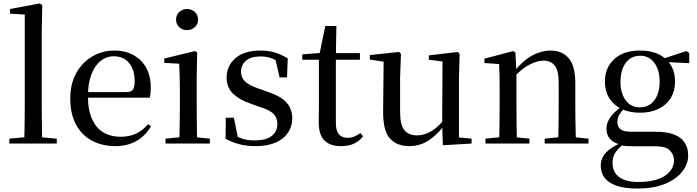

<svg xmlns="http://www.w3.org/2000/svg" viewBox="-20 -829 4027 1109"><path d="M34 0V-28L150 -39H190L308 -28V0ZM120 0Q121 -33 121.5 -72.5Q122 -112 122.5 -153Q123 -194 123 -230V-745L38 -750V-777L209 -809L224 -800L221 -644V-230Q221 -194 221.5 -153Q222 -112 222.5 -72.5Q223 -33 224 0Z M647 15Q571 15 512 -16Q453 -47 419.5 -108.5Q386 -170 386 -260Q386 -346 421 -408Q456 -470 514 -503.5Q572 -537 639 -537Q707 -537 754.5 -509Q802 -481 826.5 -433.5Q851 -386 851 -325Q851 -289 845 -265H430V-297H710Q738 -297 748 -312Q758 -327 758 -360Q758 -425 726 -464.5Q694 -504 636 -504Q595 -504 561.5 -477.5Q528 -451 508 -399.5Q488 -348 488 -273Q488 -192 512.5 -139.5Q537 -87 579 -63Q621 -39 676 -39Q729 -39 767.5 -58Q806 -77 835 -112L852 -99Q820 -45 768.5 -15Q717 15 647 15Z M936 0V-28L1045 -39H1085L1192 -28V0ZM1015 0Q1016 -25 1017 -66Q1018 -107 1018.5 -152Q1019 -197 1019 -230V-294Q1019 -345 1018 -384.5Q1017 -424 1015 -461L929 -466V-491L1106 -534L1119 -526L1116 -382V-230Q1116 -197 1116.5 -152Q1117 -107 1117.5 -66Q1118 -25 1119 0ZM1060 -655Q1034 -655 1015.5 -672Q997 -689 997 -716Q997 -743 1015.5 -760Q1034 -777 1060 -777Q1086 -777 1105 -760Q1124 -743 1124 -716Q1124 -689 1105 -672Q1086 -655 1060 -655Z M1456 15Q1405 15 1364.5 4.5Q1324 -6 1283 -27L1284 -149H1331L1357 -19L1317 -22V-58Q1347 -39 1377.5 -28.5Q1408 -18 1451 -18Q1516 -18 1549 -43.5Q1582 -69 1582 -112Q1582 -148 1560 -171Q1538 -194 1476 -213L1423 -232Q1362 -253 1325.5 -288.5Q1289 -324 1289 -382Q1289 -448 1339.5 -492.5Q1390 -537 1484 -537Q1531 -537 1567 -526Q1603 -515 1642 -492L1638 -382H1595L1567 -503L1601 -495V-463Q1571 -485 1544 -494Q1517 -503 1485 -503Q1430 -503 1401 -478.5Q1372 -454 1372 -415Q1372 -381 1395.5 -358.5Q1419 -336 1474 -317L1526 -299Q1603 -273 1635.5 -236Q1668 -199 1668 -145Q1668 -99 1643.5 -62.5Q1619 -26 1572 -5.5Q1525 15 1456 15Z M1871 -484V-522H2059V-484ZM1950 15Q1885 15 1853 -18.5Q1821 -52 1821 -122Q1821 -147 1821.5 -167Q1822 -187 1822 -215V-484H1726V-515L1843 -524L1824 -510L1859 -679H1923L1920 -506V-495V-119Q1920 -74 1937.5 -53.5Q1955 -33 1987 -33Q2009 -33 2025.5 -40Q2042 -47 2062 -60L2077 -42Q2056 -14 2025 0.5Q1994 15 1950 15Z M2343 15Q2272 15 2232 -29.5Q2192 -74 2193 -186L2196 -488L2220 -469L2116 -485V-511L2285 -529L2296 -518L2291 -383V-183Q2291 -107 2316 -77Q2341 -47 2388 -47Q2433 -47 2475 -73.5Q2517 -100 2550 -145L2576 -103H2544Q2506 -51 2456 -18Q2406 15 2343 15ZM2538 10 2534 -113V-114L2536 -474L2457 -484V-509L2625 -529L2635 -518L2631 -383V-35L2704 -28V0Z M2784 0V-28L2892 -39H2933L3038 -28V0ZM2863 0Q2864 -25 2864.5 -66Q2865 -107 2865.5 -152Q2866 -197 2866 -230V-295Q2866 -346 2865.5 -384.5Q2865 -423 2863 -459L2778 -465V-490L2944 -534L2957 -526L2963 -410V-409V-230Q2963 -197 2963.5 -152Q2964 -107 2964.5 -66Q2965 -25 2966 0ZM3126 0V-28L3232 -39H3274L3379 -28V0ZM3204 0Q3205 -25 3205.5 -65.5Q3206 -106 3206.5 -151Q3207 -196 3207 -230V-352Q3207 -422 3184 -450.5Q3161 -479 3119 -479Q3086 -479 3040 -456.5Q2994 -434 2942 -376L2935 -412H2946Q3001 -480 3054 -508.5Q3107 -537 3160 -537Q3227 -537 3265 -492.5Q3303 -448 3303 -348V-230Q3303 -196 3303.5 -151Q3304 -106 3305 -65.5Q3306 -25 3307 0Z M3662 260Q3584 260 3537.5 242.5Q3491 225 3470.5 195.5Q3450 166 3450 128Q3450 83 3483.5 49Q3517 15 3583 -10L3588 -2Q3552 27 3535 51.5Q3518 76 3518 112Q3518 166 3556.5 194Q3595 222 3665 222Q3768 222 3820.5 186.5Q3873 151 3873 96Q3873 65 3850 40.5Q3827 16 3766 16H3646Q3618 16 3598.5 15Q3579 14 3562 8V6Q3483 -15 3483 -85Q3483 -118 3503 -148.5Q3523 -179 3571 -214V-223L3593 -212Q3569 -186 3557.5 -167Q3546 -148 3546 -124Q3546 -98 3563.5 -83Q3581 -68 3622 -68H3769Q3834 -68 3875 -51.5Q3916 -35 3935.5 -4Q3955 27 3955 69Q3955 117 3921.5 161Q3888 205 3822.5 232.5Q3757 260 3662 260ZM3677 -178Q3613 -178 3567.5 -201Q3522 -224 3498 -264Q3474 -304 3474 -357Q3474 -438 3527.5 -487.5Q3581 -537 3677 -537Q3727 -537 3765.5 -523.5Q3804 -510 3829 -484L3832 -481Q3879 -436 3879 -357Q3879 -304 3855 -264Q3831 -224 3785.5 -201Q3740 -178 3677 -178ZM3676 -209Q3729 -209 3759.5 -249.5Q3790 -290 3790 -358Q3790 -426 3759 -466.5Q3728 -507 3678 -507Q3625 -507 3594.5 -466Q3564 -425 3564 -357Q3564 -290 3594 -249.5Q3624 -209 3676 -209ZM3798 -472V-488H3804L3944 -534L3961 -523V-464Z"/></svg>

Font: Noto Serif TC ExtraLight Medium
Style: Regular
Weight: 500
Version: Version 2.002-H1;hotconv 1.1.0;makeotfexe 2.6.0